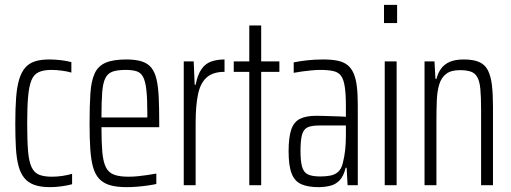

<svg xmlns="http://www.w3.org/2000/svg" viewBox="-20 -763 2105 791"><path d="M186 8Q147 8 121 -1.5Q95 -11 79.5 -30.5Q64 -50 56 -80.5Q48 -111 45.5 -154.5Q43 -198 43 -254Q43 -317 46.5 -362Q50 -407 59.5 -437.5Q69 -468 85 -485.5Q101 -503 125 -510.5Q149 -518 183 -518Q206 -518 231.5 -515Q257 -512 274 -507V-464Q257 -469 234.5 -472Q212 -475 192 -475Q160 -475 140 -466Q120 -457 110 -433.5Q100 -410 96 -367Q92 -324 92 -256Q92 -185 95.5 -141.5Q99 -98 110 -74.5Q121 -51 141.5 -43Q162 -35 194 -35Q216 -35 238.5 -38.5Q261 -42 277 -47V-4Q259 1 234 4.5Q209 8 186 8Z M502 8Q461 8 433.5 0Q406 -8 389 -26Q372 -44 363.5 -74Q355 -104 352 -148.5Q349 -193 349 -254Q349 -329 352.5 -379.5Q356 -430 370 -460.5Q384 -491 415 -504.5Q446 -518 500 -518Q539 -518 564 -510Q589 -502 603.5 -484Q618 -466 625 -435.5Q632 -405 634 -360.5Q636 -316 636 -256V-239H398Q398 -177 401.5 -137Q405 -97 416 -74.5Q427 -52 449.5 -43.5Q472 -35 510 -35Q528 -35 548 -37Q568 -39 588 -42Q608 -45 624 -48V-5Q611 -2 590.5 1Q570 4 547 6Q524 8 502 8ZM587 -259V-296Q587 -357 583 -392.5Q579 -428 569.5 -446Q560 -464 542.5 -469.5Q525 -475 498 -475Q464 -475 444 -468Q424 -461 414 -441Q404 -421 401 -382.5Q398 -344 398 -279H607Z M737 0V-510H778L782 -414H786Q794 -455 810 -478Q826 -501 850 -509.5Q874 -518 905 -518V-467Q857 -467 831 -443.5Q805 -420 795.5 -373Q786 -326 786 -256V0Z M1007 0V-467H943V-510H1007V-658H1056V-510H1131V-467H1056V0Z M1292 8Q1249 8 1221.5 -4Q1194 -16 1181.5 -48Q1169 -80 1169 -140Q1169 -196 1179.5 -228Q1190 -260 1215 -273Q1240 -286 1284 -286Q1295 -286 1310 -285.5Q1325 -285 1342 -284.5Q1359 -284 1375 -283.5Q1391 -283 1405 -282V-326Q1405 -375 1400.5 -405Q1396 -435 1385.5 -450Q1375 -465 1354 -470Q1333 -475 1299 -475Q1282 -475 1262.5 -473Q1243 -471 1224 -468.5Q1205 -466 1190 -463V-506Q1214 -511 1245 -514.5Q1276 -518 1312 -518Q1346 -518 1370.5 -513Q1395 -508 1411 -495.5Q1427 -483 1436.5 -461.5Q1446 -440 1450 -408Q1454 -376 1454 -331V0H1412L1408 -72H1404Q1396 -38 1379.5 -20.5Q1363 -3 1340 2.5Q1317 8 1292 8ZM1300 -36Q1322 -36 1340.5 -39.5Q1359 -43 1372.5 -54.5Q1386 -66 1392 -90Q1399 -117 1402 -144.5Q1405 -172 1405 -207V-246H1295Q1264 -246 1247.5 -238.5Q1231 -231 1224.5 -208.5Q1218 -186 1218 -141Q1218 -99 1224.5 -76Q1231 -53 1248.5 -44.5Q1266 -36 1300 -36Z M1562 -668V-743H1616V-668ZM1565 0V-510H1614V0Z M1729 0V-510H1770L1774 -438H1778Q1784 -462 1797 -480Q1810 -498 1832.5 -508Q1855 -518 1891 -518Q1930 -518 1954 -507.5Q1978 -497 1990 -473.5Q2002 -450 2006.5 -413Q2011 -376 2011 -323V0H1962V-310Q1962 -364 1959 -396Q1956 -428 1946.5 -445Q1937 -462 1919.5 -468Q1902 -474 1874 -474Q1838 -474 1818 -458.5Q1798 -443 1789.5 -415Q1781 -387 1779.5 -348Q1778 -309 1778 -263V0Z"/></svg>

Font: Saira ExtraCondensed Light
Style: Regular
Weight: 300
Width: 2
Designer: Hector Gatti with collaboration of the Omnibus-Type team
Foundry: Omnibus-Type
Version: Version 1.101